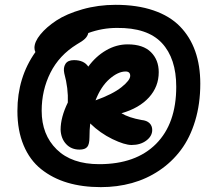

<svg xmlns="http://www.w3.org/2000/svg" viewBox="-20 -872 897 792"><path d="M396 -100.1Q319.8 -100.1 258.3 -118.4Q196.8 -136.7 149.9 -174.1Q103 -211.4 77.4 -272.5Q51.8 -333.5 51.8 -414.1Q51.8 -552.7 126 -657.2Q122.1 -665 122.1 -674.8Q122.1 -699.7 146.5 -729.7Q170.9 -759.8 212.6 -787.4Q254.4 -814.9 319.6 -833.5Q384.8 -852.1 457 -852.1Q545.9 -852.1 613 -829.1Q680.2 -806.2 722.2 -763.2Q764.2 -720.2 785.2 -660.9Q806.2 -601.6 806.2 -526.9Q806.2 -443.4 784.9 -373.3Q763.7 -303.2 726.1 -253.2Q688.5 -203.1 636.7 -168.5Q585 -133.8 524.2 -116.9Q463.4 -100.1 396 -100.1ZM151.9 -415Q151.9 -316.4 213.9 -255.6Q275.9 -194.8 389.2 -194.8Q540.5 -194.8 623.8 -278.6Q707 -362.3 707 -514.2Q707 -631.3 647.5 -694.8Q587.9 -758.3 461.9 -756.8Q401.9 -756.8 344.2 -735.8Q341.3 -722.7 330.8 -712.4Q320.3 -702.1 296.9 -689Q224.1 -644 188 -572Q151.9 -500 151.9 -415ZM308.1 -254.9Q273.9 -254.9 252.7 -277.8Q231.4 -300.8 230 -336.9Q230 -388.2 259.8 -449.2Q262.2 -507.3 245.1 -569.8Q240.2 -592.8 250 -608.4Q259.8 -624 285.2 -624Q326.2 -624 344.2 -597.2Q375 -639.6 417.5 -664.3Q460 -689 506.8 -689Q570.3 -689 602.5 -657Q634.8 -625 634.8 -574.2Q634.8 -514.6 594.5 -470.2Q554.2 -425.8 481 -404.8Q512.2 -386.2 564 -377Q585.4 -375 596.7 -364Q607.9 -353 607.9 -335.9Q607.9 -310.5 583.5 -292.2Q559.1 -273.9 522.9 -273.9Q494.1 -273.9 443.6 -298.3Q393.1 -322.8 352.1 -362.8Q349.1 -335.9 349.1 -306.2Q349.1 -276.9 339.8 -265.9Q330.6 -254.9 308.1 -254.9ZM498 -577.1Q467.3 -577.1 431.9 -546.4Q396.5 -515.6 374 -458Q444.8 -483.4 481 -512.2Q517.1 -541 517.1 -559.1Q517.1 -577.1 498 -577.1Z"/></svg>

Font: Shantell Sans Irregular Bouncy
Style: Regular
Weight: 600
Designer: Stephen Nixon, Anya Danilova, Shantell Martin
Foundry: Arrow Type
Version: Version 1.006;[9816181b4]